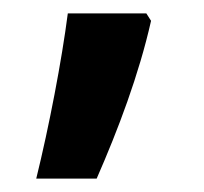

<svg xmlns="http://www.w3.org/2000/svg" viewBox="-20 -136 304 286"><path d="M205 -105 198 -116H81C72 -46 53 53 34 130H124C156 57 187 -25 205 -105Z"/></svg>

Font: Noto Sans Gujarati UI SemiCondensed SemiBold
Style: Regular
Weight: 600
Width: 4
Designer: Jelle Bosma - Monotype Design Team, Universal Thirst
Foundry: Monotype Imaging Inc.
Version: Version 2.106